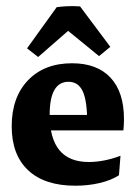

<svg xmlns="http://www.w3.org/2000/svg" viewBox="-20 -589 436 617"><path d="M222.2 7.8Q123.5 7.8 70.6 -41.7Q17.6 -91.3 17.6 -183.1Q17.6 -276.4 70.1 -331.1Q122.6 -385.7 211.4 -385.7Q292 -385.7 335.2 -339.4Q378.4 -293 378.4 -206.5Q378.4 -199.2 377.9 -188Q377.4 -176.8 376.5 -169.9L260.3 -193.4Q260.3 -264.2 246.1 -295.2Q231.9 -326.2 200.2 -326.2Q139.6 -326.2 139.6 -220.2Q139.6 -68.4 265.1 -68.4Q314 -68.4 367.2 -88.4L362.3 -25.9Q337.9 -9.8 300.8 -1Q263.7 7.8 222.2 7.8ZM69.8 -169.9V-219.7H368.7L376.5 -169.9ZM237.3 -568.4 334.5 -438.5 298.3 -408.7 163.6 -518.6ZM237.3 -568.4 231.9 -518.6 102.5 -405.8 66.9 -433.6 162.1 -565.9Q179.2 -568.4 198.5 -569.1Q217.8 -569.8 237.3 -568.4Z"/></svg>

Font: Markazi Text
Style: Regular
Weight: 400
Designer: Borna Izadpanah (Arabic designer), Fiona Ross (Arabic design director) and Florian Runge (Latin designer)
Foundry: Borna Izadpanah and Florian Runge
Version: Version 1.000